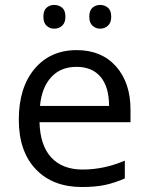

<svg xmlns="http://www.w3.org/2000/svg" viewBox="-20 -748 601 778"><path d="M312 9.8Q193.4 9.8 124.8 -62.5Q56.2 -134.8 56.2 -263.2Q56.2 -392.6 119.9 -468.8Q183.6 -544.9 291 -544.9Q391.6 -544.9 450.2 -478.8Q508.8 -412.6 508.8 -304.2V-252.9H140.1Q142.6 -158.7 187.7 -109.9Q232.9 -61 314.9 -61Q401.4 -61 485.8 -97.2V-24.9Q442.9 -6.3 404.5 1.7Q366.2 9.8 312 9.8ZM290 -477.1Q225.6 -477.1 187.3 -435.1Q148.9 -393.1 142.1 -318.8H421.9Q421.9 -395.5 387.7 -436.3Q353.5 -477.1 290 -477.1ZM155.8 -680.2Q155.8 -705.6 168.7 -716.8Q181.6 -728 199.7 -728Q218.3 -728 231.7 -716.8Q245.1 -705.6 245.1 -680.2Q245.1 -655.8 231.7 -643.8Q218.3 -631.8 199.7 -631.8Q181.6 -631.8 168.7 -643.8Q155.8 -655.8 155.8 -680.2ZM341.8 -680.2Q341.8 -705.6 354.7 -716.8Q367.7 -728 385.7 -728Q403.8 -728 417.2 -716.8Q430.7 -705.6 430.7 -680.2Q430.7 -655.8 417.2 -643.8Q403.8 -631.8 385.7 -631.8Q367.7 -631.8 354.7 -643.8Q341.8 -655.8 341.8 -680.2Z"/></svg>

Font: HunimalSansv1.5
Style: Regular
Weight: 400
Foundry: Ascender Corporation
Version: Version 1.10